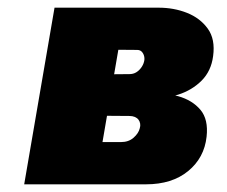

<svg xmlns="http://www.w3.org/2000/svg" viewBox="-20 -480 591 500"><path d="M192 -240 184 -179 317 -178Q325 -178 331 -175.5Q337 -173 340.5 -168.5Q344 -164 345 -158Q346 -152 344 -146Q341 -133 328 -121.5Q315 -110 295 -110H172L151 0H360Q428 0 470 -34.5Q512 -69 518 -124Q523 -169 502 -194Q481 -219 444 -229.5Q407 -240 365 -240ZM192 -221H368Q408 -222 444 -233.5Q480 -245 505 -270Q530 -295 535 -334Q541 -378 521 -405.5Q501 -433 467 -446.5Q433 -460 393 -460H231L210 -351L337 -350Q345 -350 349.5 -345Q354 -340 355.5 -333Q357 -326 355 -319Q353 -311 347.5 -303.5Q342 -296 334.5 -291.5Q327 -287 317 -287L201 -286ZM122 -460 43 0H228L307 -460Z"/></svg>

Font: Jost Black
Style: Italic
Weight: 900
Italic angle: -5°
Version: Version 3.710